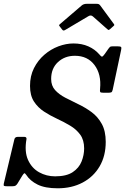

<svg xmlns="http://www.w3.org/2000/svg" viewBox="-60 -1000 675 1036"><path d="M216 -574Q216 -537.5 237.2 -514Q258.5 -490.5 292 -473Q325.5 -455.5 363.2 -437.5Q401 -419.5 434.5 -394.8Q468 -370 489.2 -331.5Q510.5 -293 510.5 -234.5Q510.5 -158.5 477.5 -102.2Q444.5 -46 386 -15Q327.5 16 251.5 16Q183.5 16 143 -4Q102.5 -24 81.5 -56.5Q74.5 -66.5 71.2 -65.2Q68 -64 60.5 -52.5L34 -9Q29.5 -2 24.2 1.5Q19 5 7 5H-22.5Q-35 5 -38.2 2.8Q-41.5 0.5 -39.5 -9.5L17.5 -248Q20.5 -261.5 36 -261.5H71Q84 -261.5 83 -250Q71 -182 91.2 -137.2Q111.5 -92.5 151 -70.5Q190.5 -48.5 237.5 -48.5Q298.5 -48.5 332.5 -71.2Q366.5 -94 380.2 -128.8Q394 -163.5 394 -199Q394 -244.5 372.8 -273.5Q351.5 -302.5 318.2 -322.2Q285 -342 247.8 -359.2Q210.5 -376.5 177.5 -398Q144.5 -419.5 123.2 -452.2Q102 -485 102 -536.5Q102 -590 123.2 -632.2Q144.5 -674.5 179.2 -704.5Q214 -734.5 255.2 -750Q296.5 -765.5 336.5 -765.5Q381.5 -765.5 416.8 -749.8Q452 -734 475 -707.5Q485 -695 490 -694.5Q495 -694 505.5 -709L525 -737Q530 -743.5 533.2 -746.8Q536.5 -750 548 -750H574Q589.5 -750 593 -746.5Q596.5 -743 593.5 -730L548 -515.5Q545.5 -504 540.2 -501.8Q535 -499.5 521.5 -499.5H498.5Q482.5 -499.5 480.5 -504Q478.5 -508.5 480 -521.5Q487.5 -599 450 -649Q412.5 -699 344 -699Q289.5 -699 252.8 -665Q216 -631 216 -574ZM274.5 -841.5 263 -856.5Q258 -862.5 258.8 -864.5Q259.5 -866.5 266 -872L381.5 -971Q391.5 -979.5 409.5 -979.5H459Q469 -979.5 473 -977.5Q477 -975.5 480.5 -971L554.5 -870.5Q557 -866.5 556.8 -864.8Q556.5 -863 552 -859L534.5 -843.5Q527.5 -837.5 525.5 -838Q523.5 -838.5 518.5 -843L441 -911.5Q430 -921 416 -912L292 -838.5Q285.5 -834.5 281.8 -835.5Q278 -836.5 274.5 -841.5Z"/></svg>

Font: Besley* Narrow Medium
Style: Italic
Weight: 500
Width: 4
Italic angle: -13°
Designer: Owen Earl
Foundry: indestructible type*
Version: Version 3.000; ttfautohint (v1.8.3)